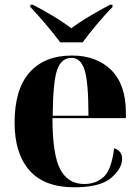

<svg xmlns="http://www.w3.org/2000/svg" viewBox="-20 -786 592 816"><path d="M296 10Q406 10 452.5 -30Q499 -70 499 -111Q499 -145 465 -156Q454 -65 421 -34.5Q388 -4 338 -4Q269 -4 236 -66.5Q203 -129 203 -284H515V-307Q515 -427 452.5 -488.5Q390 -550 286 -550Q169 -550 105.5 -478Q42 -406 42 -265Q42 -134 105 -62Q168 10 296 10ZM204 -294Q205 -436 222.5 -488Q240 -540 284 -540Q323 -540 339.5 -488.5Q356 -437 356 -294ZM236 -606H331Q356 -640 392.5 -683.5Q429 -727 458 -756V-766H448Q415 -749 368 -721.5Q321 -694 283 -666Q246 -694 199.5 -721.5Q153 -749 119 -766H109V-756Q137 -727 174 -683.5Q211 -640 236 -606Z"/></svg>

Font: Noto Serif Display SemiCondensed Extra
Style: Regular
Weight: 800
Width: 4
Designer: Monotype Design Team
Foundry: Monotype Imaging Inc.
Version: Version 1.900